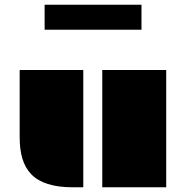

<svg xmlns="http://www.w3.org/2000/svg" viewBox="-20 -795 789 815"><path d="M414.1 0H685.5V-498H414.1ZM63.5 -213.4C63.5 -75.2 120.6 0 289.6 0H333.5V-498H63.5ZM169.4 -668.9H580.6V-774.9H169.4Z"/></svg>

Font: Plaster
Style: Regular
Weight: 400
Designer: Eben Sorkin
Foundry: Eben Sorkin
Version: Version 1.007